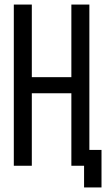

<svg xmlns="http://www.w3.org/2000/svg" viewBox="-20 -720 488 834"><path d="M345.2 0H290V-314.9H118.2V0H40V-700.2H118.2V-384.8H290V-700.2H368.2V-68.8H420.9V94.2H345.2Z"/></svg>

Font: Bebas Neue Regular
Style: Regular
Weight: 400
Designer: Ryoichi Tsunekawa
Foundry: Ryoichi Tsunekawa
Version: Version 001.003